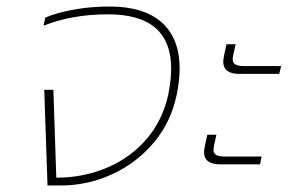

<svg xmlns="http://www.w3.org/2000/svg" viewBox="-20 -570 916 590"><path d="M116 -294H144L153 -24Q237 -24 309.5 -55Q382 -86 431 -143.5Q480 -201 497 -279Q506 -323 506 -359Q506 -526 312 -526Q201 -526 114 -491L119 -516Q158 -532 209.5 -541Q261 -550 317 -550Q422 -550 477 -501Q532 -452 532 -359Q532 -323 523 -279Q506 -196 453.5 -133Q401 -70 325.5 -35Q250 0 166 0H126Z M666 -381Q666 -385 668 -397L676 -434H704L697 -402Q695 -392 695 -388Q695 -377 703 -372Q711 -367 730 -367H844L838 -343H715Q666 -343 666 -381ZM607 -103Q607 -107 609 -119L617 -156H645L638 -124Q636 -112 636 -110Q636 -99 644 -94Q652 -89 670 -89H784L779 -65H656Q607 -65 607 -103Z"/></svg>

Font: Prompt Thin
Style: Italic
Weight: 250
Italic angle: -12°
Designer: Katatrad Team
Foundry: CadsonDemak
Version: Version 1.001